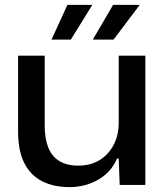

<svg xmlns="http://www.w3.org/2000/svg" viewBox="-20 -757 679 786"><path d="M264 9Q200 9 152.5 -15Q105 -39 79.5 -89.5Q54 -140 54 -220V-529H163V-243Q163 -190 177.5 -153.5Q192 -117 222.5 -98Q253 -79 301 -79Q351 -79 387.5 -101.5Q424 -124 445 -163.5Q466 -203 466 -255V-529H575V0H470L466 -108H459Q436 -53 383 -22Q330 9 264 9ZM191 -595 256 -737H358L270 -595ZM360 -595 443 -737H552L445 -595Z"/></svg>

Font: Mona Sans SemiExpanded Medium
Style: Regular
Weight: 500
Width: 6
Designer: Deni Anggara
Foundry: GitHub
Version: Version 2.000